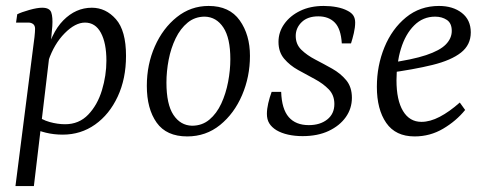

<svg xmlns="http://www.w3.org/2000/svg" viewBox="-20 -446 1627 646"><path d="M191 7Q161 7 134.5 0.5Q108 -6 85 -17L100 -60Q120 -43 147 -35.5Q174 -28 199 -28Q246 -28 277 -60.5Q308 -93 323 -142.5Q338 -192 338 -242Q338 -301 319.5 -335.5Q301 -370 266 -370Q233 -370 197.5 -334Q162 -298 143 -242L132 -249Q151 -335 193 -377.5Q235 -420 289 -420Q336 -420 370 -381.5Q404 -343 404 -258Q404 -181 376 -121Q348 -61 300 -27Q252 7 191 7ZM32 180 92 -290Q94 -302 96 -321Q98 -340 98 -349Q98 -360 91.5 -365Q85 -370 76 -370H34L38 -398Q52 -405 78.5 -412.5Q105 -420 122 -420Q147 -420 152.5 -404Q158 -388 156 -358L150 -291L94 180Z M610 13Q540 13 507 -33.5Q474 -80 474 -157Q474 -229 501 -290Q528 -351 575 -388.5Q622 -426 682 -426Q752 -426 786.5 -377.5Q821 -329 821 -258Q821 -188 794.5 -126Q768 -64 720.5 -25.5Q673 13 610 13ZM626 -23Q660 -23 684.5 -43.5Q709 -64 724.5 -97.5Q740 -131 747.5 -170.5Q755 -210 755 -247Q755 -318 731.5 -353.5Q708 -389 669 -390Q636 -390 611.5 -370Q587 -350 571 -317Q555 -284 547.5 -245Q540 -206 540 -168Q540 -95 563.5 -59.5Q587 -24 626 -23Z M998 12Q972 12 949.5 7Q927 2 910 -8Q894 -18 886 -31Q878 -44 878 -63Q878 -79 882.5 -98.5Q887 -118 894 -137H926Q928 -79 951.5 -52Q975 -25 1019 -25Q1057 -25 1081 -44Q1105 -63 1105 -96Q1105 -126 1086 -145.5Q1067 -165 1039 -180Q1011 -195 983 -210.5Q955 -226 936 -248.5Q917 -271 917 -305Q917 -338 936.5 -365.5Q956 -393 990 -409.5Q1024 -426 1069 -426Q1092 -426 1113 -422Q1134 -418 1149 -410Q1163 -403 1169 -393.5Q1175 -384 1175 -370Q1175 -354 1170.5 -334.5Q1166 -315 1161 -300H1130Q1127 -349 1106.5 -370Q1086 -391 1051 -391Q1015 -391 995 -371.5Q975 -352 975 -325Q975 -297 994 -278.5Q1013 -260 1041 -245.5Q1069 -231 1097.5 -215Q1126 -199 1145 -176Q1164 -153 1164 -117Q1164 -81 1143.5 -52Q1123 -23 1086 -5.5Q1049 12 998 12Z M1457 -426Q1504 -426 1534 -402.5Q1564 -379 1564 -337Q1564 -295 1531 -269Q1498 -243 1435 -227.5Q1372 -212 1283 -200L1287 -234Q1367 -245 1413.5 -260.5Q1460 -276 1480 -296.5Q1500 -317 1500 -342Q1500 -368 1483.5 -379Q1467 -390 1444 -390Q1403 -390 1373.5 -360.5Q1344 -331 1329 -282Q1314 -233 1314 -176Q1314 -109 1336 -72.5Q1358 -36 1398 -36Q1427 -36 1459.5 -53Q1492 -70 1527 -101L1545 -76Q1515 -39 1471 -13Q1427 13 1375 13Q1311 13 1279.5 -32.5Q1248 -78 1248 -154Q1248 -225 1273.5 -287Q1299 -349 1346 -387.5Q1393 -426 1457 -426Z"/></svg>

Font: Yrsa Light
Style: Italic
Weight: 300
Italic angle: -7.10001°
Designer: Anna Giedrys (Yrsa+Rasa design), David Brezina (Yrsa art-direction, Rasa art-direction, design)
Foundry: Rosetta Type Foundry
Version: Version 2.004